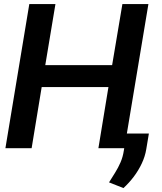

<svg xmlns="http://www.w3.org/2000/svg" viewBox="-20 -748 816 969"><path d="M7.3 0 127.9 -727.5H259.8L208.5 -419.4H545.9L597.7 -727.5H729L607.9 0H476.6L527.3 -308.6H190.4L139.6 0ZM731.4 -74.2 718.3 4.4Q712.4 41 695.8 76.4Q679.2 111.8 655.3 143.6Q631.3 175.3 603 201.2L530.3 172.4Q545.9 147.5 561 123.3Q576.2 99.1 588.1 71.8Q600.1 44.4 605 11.7L619.1 -74.2Z"/></svg>

Font: Inter Tight SemiBold
Style: Italic
Weight: 600
Italic angle: -9.39999°
Designer: Rasmus Andersson
Foundry: rsms
Version: Version 3.004